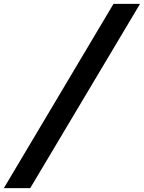

<svg xmlns="http://www.w3.org/2000/svg" viewBox="-26 -770 748 998"><path d="M-6 208 564 -750H702L131 208Z"/></svg>

Font: Teachers
Style: Italic
Weight: 400
Italic angle: -11°
Designer: Alfredo Marco Pradil, Chank Diesel
Version: Version 1.001